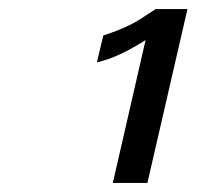

<svg xmlns="http://www.w3.org/2000/svg" viewBox="-20 -753 432 422"><path d="M304 -351 392 -733H322L293 -714C268 -697 235 -684 207 -675L193 -616C225 -623 261 -640 300 -665L228 -351Z"/></svg>

Font: Perun Medium Italic
Style: Regular
Weight: 500
Italic angle: -12°
Foundry: Copyright (c) Stefan Peev, Context Ltd, 2016
Version: Version 1.026